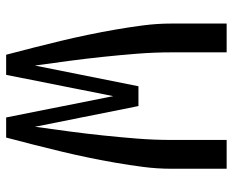

<svg xmlns="http://www.w3.org/2000/svg" viewBox="-88 -688 775 640"><g transform="rotate(90 300.0 -367.5)"><path d="M438 0H371L300 -357L229 0H162Q150 -45 138.5 -90.5Q127 -136 116 -181.5Q105 -227 95.5 -273Q86 -319 78 -365Q70 -411 64 -457.5Q58 -504 58 -551V-735H154V-551Q154 -494 158.5 -437Q163 -380 169 -323Q175 -266 182.5 -209.5Q190 -153 198 -96L267 -441H333L402 -96Q410 -153 417.5 -209.5Q425 -266 431 -323Q437 -380 441.5 -437Q446 -494 446 -551V-735H542V-551Q542 -504 536 -457.5Q530 -411 522 -365Q514 -319 504.5 -273Q495 -227 484 -181.5Q473 -136 461.5 -90.5Q450 -45 438 0Z"/></g></svg>

Font: Iosevka Fixed Curly Md Ex
Style: Regular
Weight: 500
Width: 7
Monospace: yes
Designer: Belleve Invis
Foundry: Belleve Invis
Version: Version 30.1.2